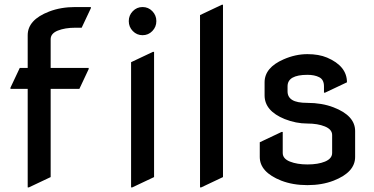

<svg xmlns="http://www.w3.org/2000/svg" viewBox="-20 -777 1588 816"><path d="M97.7 19.5V-399.4H24.4V-404.3L64 -488.3H97.7V-627.4Q97.7 -692.9 189 -728Q238.3 -747.1 300.3 -747.1H366.2V-742.2L327.1 -659.2H300.3Q256.3 -659.2 225.8 -647Q195.3 -634.8 195.3 -610.4V-488.3H356.9V-483.4L317.4 -399.4H195.3V-24.4L102.5 19.5Z M544.4 -645Q527.3 -662.6 527.3 -687.3Q527.3 -711.9 544.4 -729.5Q561.5 -747.1 585.9 -747.1Q610.4 -747.1 627.4 -729.5Q644.5 -711.9 644.5 -687.3Q644.5 -662.6 627.4 -645Q610.4 -627.4 585.9 -627.4Q561.5 -627.4 544.4 -645ZM537.1 19.5V-512.7L629.9 -556.6H634.8V-24.4L542 19.5Z M830.1 19.5V-712.9L922.9 -756.8H927.7V-24.4L835 19.5Z M1084 -172.4 1176.8 -216.3H1181.6V-127Q1181.6 -102.5 1212.2 -90.3Q1242.7 -78.1 1286.6 -78.1Q1332 -78.1 1361.3 -90.3Q1391.6 -103 1391.6 -127V-203.1Q1391.6 -227.1 1360.4 -239.7Q1330.1 -252 1286.1 -252Q1237.8 -252 1189.9 -271Q1104.5 -305.7 1104.5 -371.6V-427.2Q1104.5 -489.7 1185.5 -524.9Q1235.8 -546.9 1286.6 -546.9Q1335 -546.9 1370.1 -532.2Q1454.6 -496.1 1454.6 -427.2L1361.8 -383.3H1356.9V-410.2Q1356.9 -438.5 1336.9 -448.7Q1316.9 -459 1286.6 -459Q1244.6 -459 1223.1 -446.8Q1202.1 -434.6 1202.1 -410.2V-388.7Q1202.1 -364.3 1222.2 -352.1Q1242.2 -339.8 1286.1 -339.8Q1348.1 -339.8 1397.5 -320.8Q1489.3 -285.6 1489.3 -220.2V-109.9Q1489.3 -44.9 1397.9 -9.3Q1348.6 9.8 1286.6 9.8Q1224.6 9.8 1175.3 -9.3Q1084 -45.4 1084 -109.9Z"/></svg>

Font: Nova Flat
Style: Book
Weight: 400
Version: Version 2.000